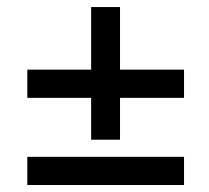

<svg xmlns="http://www.w3.org/2000/svg" viewBox="-20 -681 589 542"><path d="M57.1 -484.4H237.3V-661.1H318.8V-484.4H499.5V-404.8H318.8V-286.6H237.3V-404.8H57.1ZM57.1 -238.3H499.5V-158.7H57.1Z"/></svg>

Font: PT Astra Sans
Style: Regular
Weight: 400
Designer: A.Korolkova, I. Chaeva
Foundry: ParaType Ltd
Version: Version 1.001; ttfautohint (v1.6)